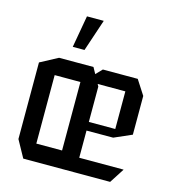

<svg xmlns="http://www.w3.org/2000/svg" viewBox="-109 -824 827 915"><g transform="rotate(15 304.5 -366.5)"><path d="M89.4 0 43 -84.2V-85.2H258L346 0ZM275.3 -435.4 346 -508.3H518L564.4 -436.4V-435.4ZM43 -85.2V-462L130 -508.3H131V-85.2ZM346 0 258 -83.8V-423.1H346ZM131 -423.1V-508.3H299.6L346 -424.1V-423.1ZM346 0V-73H564.4V-72L518 0ZM346 -207 342.9 -249.7H476.4V-207.3ZM476.4 -207.3V-435.4H564.4V-245.3L477.4 -207.3ZM179.4 -575.6 207.2 -733.4H289.7V-732.4L237.3 -575.6Z"/></g></svg>

Font: Foldit Thin
Style: Regular
Weight: 100
Designer: Sophia Tai
Foundry: Sophia Tai
Version: Version 1.003